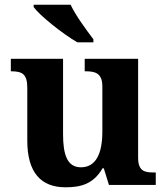

<svg xmlns="http://www.w3.org/2000/svg" viewBox="-20 -786 707 816"><path d="M309 -606H377V-619C348 -657 301 -721 280 -766H123V-756C148 -721 246 -642 309 -606ZM258 10C321 10 376 -2 416 -71H421L443 0H642V-53H634C595 -53 567 -58 567 -116V-536H340V-483H343C382 -483 415 -477 415 -419V-227C415 -134 388 -75 324 -75C265 -75 248 -130 248 -216V-536H26V-483H28C76 -483 96 -470 96 -412V-188C96 -53 154 10 258 10Z"/></svg>

Font: Noto Serif NP Hmong
Style: Bold
Weight: 700
Designer: Dalton Maag Ltd
Foundry: Dalton Maag Ltd
Version: Version 1.001